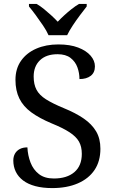

<svg xmlns="http://www.w3.org/2000/svg" viewBox="-20 -951 584 981"><path d="M247 10Q198 10 160.5 0Q123 -10 98 -29Q73 -48 60.5 -74Q48 -100 48 -131Q48 -151 56.5 -166Q65 -181 81 -189.5Q97 -198 120 -198Q122 -157 136 -120.5Q150 -84 179 -61.5Q208 -39 255 -39Q322 -39 360 -71.5Q398 -104 398 -165Q398 -202 383.5 -227.5Q369 -253 335.5 -275Q302 -297 243 -321Q181 -347 140 -377Q99 -407 79 -447.5Q59 -488 59 -543Q59 -600 87.5 -640.5Q116 -681 165.5 -702.5Q215 -724 278 -724Q338 -724 379.5 -708Q421 -692 443 -666.5Q465 -641 465 -612Q465 -580 443.5 -563.5Q422 -547 386 -547Q386 -578 375.5 -607Q365 -636 340.5 -655Q316 -674 274 -674Q216 -674 184 -643Q152 -612 152 -560Q152 -520 166.5 -492.5Q181 -465 215 -443.5Q249 -422 307 -398Q366 -374 407.5 -345.5Q449 -317 471 -280Q493 -243 493 -191Q493 -127 463 -82.5Q433 -38 377.5 -14Q322 10 247 10ZM228 -771Q218 -794 200 -820.5Q182 -847 163 -873Q144 -899 128 -918V-931H167Q186 -920 205 -904.5Q224 -889 242 -872.5Q260 -856 275 -840Q290 -856 308 -872.5Q326 -889 345.5 -904.5Q365 -920 384 -931H423V-918Q408 -899 388.5 -873Q369 -847 351.5 -820.5Q334 -794 323 -771Z"/></svg>

Font: Noto Serif Tamil
Style: Italic
Weight: 400
Italic angle: -12°
Designer: Indian Type Foundry, Tom Grace, and the Monotype Design Team
Foundry: Monotype Imaging Inc.
Version: Version 2.003